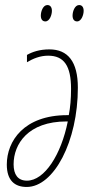

<svg xmlns="http://www.w3.org/2000/svg" viewBox="-20 -732 366 762"><path d="M286 -647C303 -647 312 -673 312 -689C312 -704 305 -712 294 -712C277 -712 268 -687 268 -670C268 -655 275 -647 286 -647ZM160 -647C177 -647 186 -673 186 -689C186 -704 179 -712 168 -712C151 -712 142 -687 142 -670C142 -655 149 -647 160 -647ZM86 10C194 10 289 -171 289 -384C289 -488 249 -536 176 -536C137 -536 108 -526 87 -514V-485C112 -500 140 -511 171 -511C234 -511 262 -471 262 -379C262 -340 259 -306 253 -275H247C75 -275 7 -172 7 -79C7 -15 39 10 86 10ZM87 -15C51 -15 34 -39 34 -80C34 -160 91 -250 244 -250H249C223 -119 157 -15 87 -15Z"/></svg>

Font: Noto Sans ExtraCondensed Thin
Style: Italic
Weight: 100
Width: 2
Italic angle: -12°
Designer: Monotype Design Team
Foundry: Monotype Imaging Inc.
Version: Version 2.013